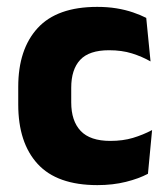

<svg xmlns="http://www.w3.org/2000/svg" viewBox="-20 -525 487 558"><path d="M263 13Q146 13 89.5 -48.5Q33 -110 33 -221.5V-272.5Q33 -382 89.5 -443.5Q146 -505 262.5 -505Q292.5 -505 318.5 -500.8Q344.5 -496.5 366.5 -489Q388.5 -481.5 405 -473L417.5 -346.5Q393 -360.5 363.5 -369.8Q334 -379 297 -379Q239 -379 213 -351Q187 -323 187 -270V-227.5Q187 -173.5 214.5 -144.5Q242 -115.5 300.5 -115.5Q337 -115.5 366.2 -124.2Q395.5 -133 422 -147L410 -20Q384 -6 346 3.5Q308 13 263 13Z"/></svg>

Font: Anek Kannada
Style: Bold
Weight: 700
Version: Version 1.003